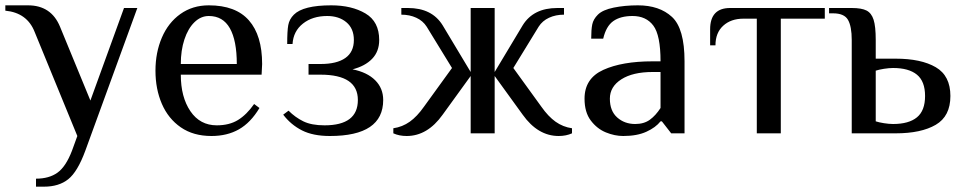

<svg xmlns="http://www.w3.org/2000/svg" viewBox="-30 -500 3613 720"><path d="M105 170Q154 170 185.5 147.5Q217 125 240 65L260 10L100 -380Q72 -452 -10 -460V-480H75Q162 -480 195 -400L309 -123L435 -470H485L290 65Q261 144 226 172Q191 200 135 200H105Z M553 -235Q553 -303 577 -359Q601 -415 646.5 -447.5Q692 -480 753 -480Q854 -480 903.5 -423.5Q953 -367 953 -260L951 -220H648Q648 -136 684 -83Q720 -30 783 -30Q830 -30 862.5 -50Q895 -70 923 -110L943 -95Q910 -40 866 -15Q822 10 763 10Q695 10 648 -22.5Q601 -55 577 -110.5Q553 -166 553 -235ZM858 -260Q858 -348 832 -394Q806 -440 753 -440Q723 -440 699 -416.5Q675 -393 661.5 -352Q648 -311 648 -260Z M1032 -70 1052 -85Q1077 -60 1107.5 -45Q1138 -30 1187 -30Q1312 -30 1312 -125Q1312 -220 1172 -220H1127V-260H1172Q1233 -260 1265 -282.5Q1297 -305 1297 -350Q1297 -393 1269 -416.5Q1241 -440 1197 -440Q1142 -440 1106 -411.5Q1070 -383 1067 -335H1047Q1047 -384 1051 -406Q1055 -428 1072 -445Q1107 -480 1212 -480Q1289 -480 1340.5 -449.5Q1392 -419 1392 -350Q1392 -307 1365.5 -279.5Q1339 -252 1292 -240Q1347 -229 1377 -199Q1407 -169 1407 -125Q1407 10 1207 10Q1144 10 1102.5 -11Q1061 -32 1032 -70Z M1445 0V-19Q1479 -24 1506.5 -43.5Q1534 -63 1560 -100L1665 -245L1570 -400Q1556 -422 1531 -433.5Q1506 -445 1475 -445V-470H1500Q1590 -470 1630 -405L1735 -230V-470H1825V-230L1930 -405Q1970 -470 2060 -470H2085V-445Q2054 -445 2029 -433.5Q2004 -422 1990 -400L1895 -245L2000 -100Q2026 -63 2053.5 -43.5Q2081 -24 2115 -19V0Q2093 10 2065 10Q1987 10 1930 -70L1825 -215V0H1735V-215L1630 -70Q1573 10 1495 10Q1467 10 1445 0Z M2162 -130Q2162 -206 2232.5 -238Q2303 -270 2417 -270H2447Q2447 -368 2420 -404Q2393 -440 2342 -440Q2297 -440 2270 -421Q2243 -402 2232 -355H2187Q2187 -389 2191 -408.5Q2195 -428 2212 -445Q2230 -463 2271.5 -471.5Q2313 -480 2362 -480Q2443 -480 2490 -436.5Q2537 -393 2537 -270V0H2487L2452 -45H2447Q2429 -22 2394 -6Q2359 10 2307 10Q2275 10 2242 -3.5Q2209 -17 2185.5 -48Q2162 -79 2162 -130ZM2447 -95V-230H2417Q2343 -230 2300 -202.5Q2257 -175 2257 -130Q2257 -84 2284.5 -59.5Q2312 -35 2352 -35Q2385 -35 2407 -51Q2429 -67 2447 -95Z M2808 -430H2758Q2711 -430 2682 -403.5Q2653 -377 2653 -330H2633V-390Q2633 -470 2708 -470H3063V-430H2898V0H2808Z M3164 -350Q3164 -401 3150 -425.5Q3136 -450 3094 -450H3079V-470H3164Q3201 -470 3219.5 -460.5Q3238 -451 3246 -426Q3254 -401 3254 -350V-280H3329Q3424 -280 3479 -248Q3534 -216 3534 -140Q3534 -64 3479 -32Q3424 0 3329 0H3164ZM3439 -140Q3439 -195 3408.5 -220Q3378 -245 3319 -245Q3304 -245 3285 -242Q3266 -239 3254 -235V-45Q3266 -41 3285 -38Q3304 -35 3319 -35Q3378 -35 3408.5 -60Q3439 -85 3439 -140Z"/></svg>

Font: El Messiri
Style: Regular
Weight: 400
Designer: Mohamed Gaber
Foundry: Kief Type Foundry
Version: Version 2.006